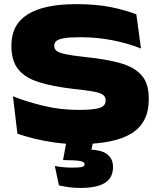

<svg xmlns="http://www.w3.org/2000/svg" viewBox="-20 -677 774 926"><path d="M358.5 18Q299 18 245 10.5Q191 3 145.2 -8.5Q99.5 -20 64 -32L42.5 -212.5Q102 -188.5 185.2 -167.8Q268.5 -147 357 -147Q433 -147 461.2 -156.8Q489.5 -166.5 489.5 -191.5V-193.5Q489.5 -211 475.8 -220.5Q462 -230 427.8 -236Q393.5 -242 332.5 -248.5Q233 -260 166.8 -281Q100.5 -302 67.8 -343Q35 -384 35 -455V-458.5Q35 -558.5 113.8 -607.8Q192.5 -657 347 -657Q444 -657 514.2 -642.8Q584.5 -628.5 637.5 -608L660 -443Q596.5 -468.5 521.5 -483Q446.5 -497.5 367.5 -497.5Q314.5 -497.5 287.2 -492.5Q260 -487.5 250.8 -478.5Q241.5 -469.5 241.5 -456.5V-456Q241.5 -441.5 252.5 -432Q263.5 -422.5 296.8 -415.5Q330 -408.5 395.5 -401.5Q493 -391.5 560.5 -372.5Q628 -353.5 662.8 -314Q697.5 -274.5 697.5 -202.5V-197Q697.5 -85.5 614.8 -33.8Q532 18 358.5 18ZM433.5 -13.5 413 81.5 340.5 44Q354 44 367.8 44Q381.5 44 395 44Q468 44 496.5 66.5Q525 89 525 127V129Q525 180.5 486 205Q447 229.5 365.5 229.5Q339 229.5 312 225.8Q285 222 264 217L244.5 123.5Q265 127.5 286.5 129.5Q308 131.5 326.5 131.5Q358.5 131.5 373.2 128.8Q388 126 388 116.5V115.5Q388 104.5 368.5 100Q349 95.5 286.5 95Q286 95 285.2 95Q284.5 95 284 95L304 -13.5Z"/></svg>

Font: Anek Latin Expanded ExtraBold
Style: Regular
Weight: 800
Width: 7
Designer: Yesha Goshar
Foundry: Ek Type
Version: Version 1.003